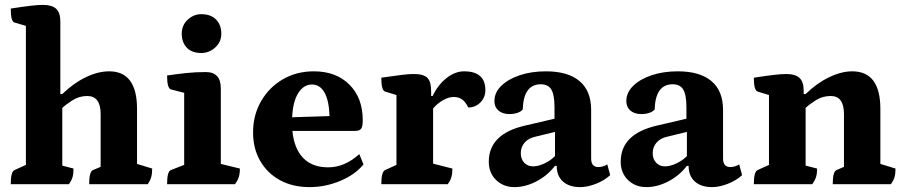

<svg xmlns="http://www.w3.org/2000/svg" viewBox="-20 -754 3710 786"><path d="M24 0Q24 -52 40 -58L86 -79V-648L39 -662Q24 -666 24 -719Q76 -727 106 -730.5Q136 -734 155 -734Q193 -734 210 -718Q227 -702 227 -667V-369H235Q280 -413 330.5 -437.5Q381 -462 427 -462Q541 -462 541 -308V-83L603 -64Q603 -43 599 -29Q595 -15 585 0H345Q345 -52 361 -58L392 -71V-287Q392 -361 337 -361Q304 -361 276 -343Q248 -325 235 -312V-76L281 -64Q281 -43 277 -29Q273 -15 262 0Z M664 0Q664 -53 680 -58L734 -79V-374L680 -388Q664 -392 664 -445Q705 -451 742.5 -455Q780 -459 823 -459Q884 -459 884 -392V-83L962 -64Q962 -43 957.5 -29Q953 -15 942 0ZM804 -537Q765 -537 744.5 -559Q724 -581 724 -616Q724 -651 748.5 -673.5Q773 -696 804 -696Q843 -696 864.5 -674Q886 -652 886 -616Q886 -582 861 -559.5Q836 -537 804 -537Z M1247 12Q1178 12 1126 -16.5Q1074 -45 1045 -95.5Q1016 -146 1016 -212Q1016 -283 1049 -340Q1082 -397 1138 -429.5Q1194 -462 1265 -462Q1356 -462 1410.5 -407.5Q1465 -353 1465 -262Q1465 -235 1458 -226.5Q1451 -218 1433 -218H1177Q1184 -146 1221 -107.5Q1258 -69 1323 -69Q1357 -69 1388 -82Q1419 -95 1451 -123L1468 -81Q1434 -39 1373 -13.5Q1312 12 1247 12ZM1257 -408Q1223 -408 1201 -373Q1179 -338 1176 -274L1329 -279Q1327 -342 1308.5 -375Q1290 -408 1257 -408Z M1541 0Q1541 -52 1557 -58L1603 -79V-365L1557 -379Q1541 -383 1541 -436Q1596 -444 1625 -447.5Q1654 -451 1674 -451Q1714 -451 1729.5 -435.5Q1745 -420 1745 -379V-361H1751Q1773 -407 1808 -434.5Q1843 -462 1880 -462Q1967 -462 1967 -385Q1967 -355 1946.5 -334.5Q1926 -314 1897 -314Q1885 -338 1871 -347.5Q1857 -357 1837 -357Q1817 -357 1794 -344Q1771 -331 1753 -310V-84L1832 -64Q1832 -44 1828 -29.5Q1824 -15 1813 0Z M2086 12Q2041 12 2011 -17Q1981 -46 1981 -92Q1981 -206 2130 -240L2250 -268V-315Q2250 -366 2237 -387.5Q2224 -409 2194 -409Q2123 -409 2120 -306Q2113 -297 2098 -292Q2083 -287 2066 -287Q2037 -287 2020.5 -301.5Q2004 -316 2004 -340Q2004 -375 2032 -402.5Q2060 -430 2107.5 -446Q2155 -462 2215 -462Q2305 -462 2352.5 -422Q2400 -382 2400 -304V-105Q2400 -70 2430 -70Q2440 -70 2450 -73.5Q2460 -77 2466 -81L2478 -37Q2454 -15 2419.5 -1.5Q2385 12 2355 12Q2310 12 2284.5 -11Q2259 -34 2259 -75H2252Q2221 -35 2176 -11.5Q2131 12 2086 12ZM2162 -73Q2183 -73 2208 -84.5Q2233 -96 2252 -115V-214L2174 -195Q2144 -189 2128 -170.5Q2112 -152 2112 -127Q2112 -103 2126 -88Q2140 -73 2162 -73Z M2626 12Q2581 12 2551 -17Q2521 -46 2521 -92Q2521 -206 2670 -240L2790 -268V-315Q2790 -366 2777 -387.5Q2764 -409 2734 -409Q2663 -409 2660 -306Q2653 -297 2638 -292Q2623 -287 2606 -287Q2577 -287 2560.5 -301.5Q2544 -316 2544 -340Q2544 -375 2572 -402.5Q2600 -430 2647.5 -446Q2695 -462 2755 -462Q2845 -462 2892.5 -422Q2940 -382 2940 -304V-105Q2940 -70 2970 -70Q2980 -70 2990 -73.5Q3000 -77 3006 -81L3018 -37Q2994 -15 2959.5 -1.5Q2925 12 2895 12Q2850 12 2824.5 -11Q2799 -34 2799 -75H2792Q2761 -35 2716 -11.5Q2671 12 2626 12ZM2702 -73Q2723 -73 2748 -84.5Q2773 -96 2792 -115V-214L2714 -195Q2684 -189 2668 -170.5Q2652 -152 2652 -127Q2652 -103 2666 -88Q2680 -73 2702 -73Z M3066 0Q3066 -52 3082 -58L3128 -79V-365L3082 -379Q3066 -383 3066 -436Q3119 -444 3149 -447.5Q3179 -451 3199 -451Q3236 -451 3253 -435Q3270 -419 3270 -384V-369H3278Q3323 -413 3373.5 -437.5Q3424 -462 3469 -462Q3584 -462 3584 -308V-83L3646 -64Q3646 -43 3642 -29Q3638 -15 3627 0H3389Q3389 -52 3405 -58L3435 -71V-287Q3435 -361 3381 -361Q3347 -361 3319.5 -343.5Q3292 -326 3278 -312V-76L3325 -64Q3325 -43 3320.5 -29Q3316 -15 3305 0Z"/></svg>

Font: Petrona ExtraBold
Style: Regular
Weight: 800
Designer: Ringo R. Seeber
Foundry: Ringo R. Seeber
Version: Version 2.001; ttfautohint (v1.8.3)